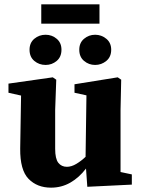

<svg xmlns="http://www.w3.org/2000/svg" viewBox="-20 -849 647 884"><path d="M382 11 376 -73Q344 -31 303.5 -8Q263 15 215 15Q151 15 111.5 -25.5Q72 -66 73 -165L77 -409L19 -422V-464L223 -493L239 -482L234 -343V-164Q234 -118 248.5 -99.5Q263 -81 288 -81Q309 -81 331.5 -94.5Q354 -108 374 -127L378 -410L323 -422V-461L522 -493L538 -482L535 -343V-57L587 -46V1ZM190 -550Q160 -550 138 -568.5Q116 -587 116 -620Q116 -652 138 -670.5Q160 -689 190 -689Q219 -689 241 -670.5Q263 -652 263 -620Q263 -587 241 -568.5Q219 -550 190 -550ZM418 -550Q389 -550 367 -568.5Q345 -587 345 -620Q345 -652 367 -670.5Q389 -689 418 -689Q447 -689 469.5 -670.5Q492 -652 492 -620Q492 -587 469.5 -568.5Q447 -550 418 -550ZM170 -740V-829H438V-740Z"/></svg>

Font: Source Serif 4
Style: Bold
Weight: 700
Designer: Frank Grießhammer
Foundry: Adobe
Version: Version 4.005;hotconv 1.1.0;makeotfexe 2.6.0